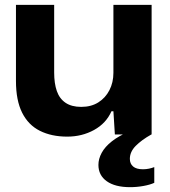

<svg xmlns="http://www.w3.org/2000/svg" viewBox="-20 -556 703 794"><path d="M258 9Q193 9 145 -15Q97 -39 71.5 -90Q46 -141 46 -221V-536H204V-256Q204 -211 215 -179.5Q226 -148 251 -131Q276 -114 316 -114Q357 -114 386.5 -132.5Q416 -151 432.5 -183Q449 -215 449 -255V-536H607V0H455L449 -96H441Q419 -46 369 -18.5Q319 9 258 9ZM518 218Q456 218 421.5 193.5Q387 169 387 126Q387 101 400.5 76Q414 51 442.5 28.5Q471 6 516 -13H598L606 0Q565 23 541 47.5Q517 72 517 101Q517 121 530.5 132.5Q544 144 571 144Q584 144 596 141.5Q608 139 618 135V200Q601 208 573.5 213Q546 218 518 218Z"/></svg>

Font: Mona Sans SemiExpanded
Style: Bold
Weight: 700
Width: 6
Designer: Deni Anggara
Foundry: GitHub
Version: Version 2.000